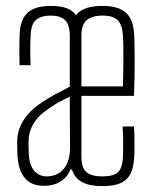

<svg xmlns="http://www.w3.org/2000/svg" viewBox="-20 -626 522 652"><path d="M129.5 5Q86 5 64.2 -21.5Q42.5 -48 39.5 -95.5Q39 -112 38.5 -123.5Q38 -135 38.5 -150.5Q40 -189 62.5 -221.8Q85 -254.5 125.5 -280.5Q146 -294 169.5 -306.8Q193 -319.5 217 -331.5Q217 -366 217 -391Q217 -416 217 -441.8Q217 -467.5 217 -504.5Q217 -526.5 211.2 -541.8Q205.5 -557 191.2 -565Q177 -573 151 -573Q120.5 -573 103 -559Q85.5 -545 84 -505.5Q83.5 -496 83 -477.8Q82.5 -459.5 82.8 -439.5Q83 -419.5 84 -404.5H46.5Q46 -424 45.8 -439.5Q45.5 -455 45.8 -471Q46 -487 46.5 -506.5Q47.5 -541 58.8 -563Q70 -585 93.2 -595.5Q116.5 -606 153 -606Q186 -606 206.8 -598Q227.5 -590 238 -574.5Q251 -591 273.5 -598.5Q296 -606 329.5 -606Q381.5 -606 407.8 -582.8Q434 -559.5 436 -503Q436.5 -494.5 436.8 -475.8Q437 -457 437.2 -430.2Q437.5 -403.5 437 -370.5Q436.5 -337.5 435 -300.5H256.5Q256.5 -249.5 256.5 -198Q256.5 -146.5 256.5 -94.5Q256.5 -55 274 -41Q291.5 -27 327.5 -27Q364.5 -27 380.2 -41Q396 -55 397.5 -94.5Q398.5 -115.5 398.2 -141.5Q398 -167.5 396.5 -196.5H435Q436.5 -174.5 436.8 -144Q437 -113.5 436 -97Q434 -41.5 410 -17.8Q386 6 329.5 6Q283.5 6 258.5 -7.8Q233.5 -21.5 224.5 -50H218.5Q209.5 -24.5 185.8 -9.8Q162 5 129.5 5ZM139 -27Q158.5 -27 176 -35.8Q193.5 -44.5 205 -65Q216.5 -85.5 218 -121Q217.5 -172 217.2 -214.8Q217 -257.5 217 -297.5Q199 -289.5 178.5 -278.2Q158 -267 130 -246Q106 -228 92 -203Q78 -178 77 -149.5Q77 -141.5 77 -129.2Q77 -117 78 -98.5Q80.5 -64 96.8 -45.5Q113 -27 139 -27ZM256.5 -332.5H397.5Q399 -388 399 -434.8Q399 -481.5 397.5 -504.5Q395.5 -541.5 379.8 -557.2Q364 -573 329.5 -573Q292 -573 274.2 -557.2Q256.5 -541.5 256.5 -505.5Q256.5 -462 256.5 -418.8Q256.5 -375.5 256.5 -332.5Z"/></svg>

Font: Big Shoulders Thin
Style: Regular
Weight: 100
Version: Version 2.002